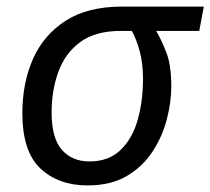

<svg xmlns="http://www.w3.org/2000/svg" viewBox="-20 -556 640 584"><path d="M246 8Q158 8 103 -43.5Q48 -95 48 -212Q48 -303 80 -376Q112 -449 179 -492.5Q246 -536 352 -536H600L586 -462H455Q472 -433 486.5 -395Q501 -357 501 -293Q501 -246 487.5 -193.5Q474 -141 444 -95Q414 -49 365.5 -20.5Q317 8 246 8ZM252 -65Q311 -65 347 -100Q383 -135 399 -192Q415 -249 415 -316Q415 -363 405 -400Q395 -437 381 -462H348Q270 -462 224 -428Q178 -394 157.5 -337.5Q137 -281 137 -214Q137 -136 168 -100.5Q199 -65 252 -65Z"/></svg>

Font: Noto Sans IKEA
Style: Italic
Weight: 400
Italic angle: -12°
Designer: Monotype Design Team
Foundry: Monotype Imaging Inc.
Version: Version 2.001